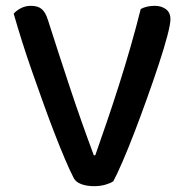

<svg xmlns="http://www.w3.org/2000/svg" viewBox="-20 -633 637 659"><path d="M369 -11Q361 -5 343 0.5Q325 6 303 6Q278 6 259 -1Q240 -8 233 -22Q220 -47 203 -87Q186 -127 167 -176Q148 -225 128.5 -279.5Q109 -334 90 -388Q71 -442 55 -493Q39 -544 27 -586Q35 -596 51 -604.5Q67 -613 86 -613Q110 -613 123 -602Q136 -591 144 -566Q183 -444 220.5 -331Q258 -218 302 -100H307Q326 -154 347 -215.5Q368 -277 388.5 -341.5Q409 -406 428 -472Q447 -538 463 -602Q483 -613 511 -613Q534 -613 549.5 -601.5Q565 -590 565 -567Q565 -550 554 -508.5Q543 -467 525 -412.5Q507 -358 485 -296.5Q463 -235 441.5 -179Q420 -123 400.5 -78Q381 -33 369 -11Z"/></svg>

Font: Baloo Thambi 2 Medium
Style: Regular
Weight: 500
Designer: Aadarsh Rajan and Ek Type
Foundry: Ek Type
Version: Version 1.640;hotconv 1.0.111;makeotfexe 2.5.65597; ttfautoh